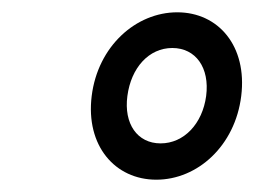

<svg xmlns="http://www.w3.org/2000/svg" viewBox="-20 -705 413 312"><path d="M234 -413C301 -413 362 -468 372 -549C382 -630 335 -685 268 -685C201 -685 139 -630 129 -549C119 -468 167 -413 234 -413ZM241 -472C203 -472 181 -504 187 -549C193 -595 222 -627 260 -627C298 -627 321 -595 315 -549C309 -504 279 -472 241 -472Z"/></svg>

Font: Falling Sky
Style: CondObl
Weight: 400
Designer: Paul D. Hunt
Foundry: Adobe Systems Incorporated
Version: Version 1.02